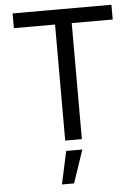

<svg xmlns="http://www.w3.org/2000/svg" viewBox="-63 -776 771 1064"><g transform="rotate(-5 323.0 -244.0)"><path d="M47.9 -645.5V-727.5H597.7V-645.5H369.6V0H276.9V-645.5ZM237.8 240.7 277.3 57.6H367.2L305.2 240.7Z"/></g></svg>

Font: Inter Variable
Style: Regular
Weight: 400
Designer: Rasmus Andersson
Foundry: rsms
Version: Version 4.001;git-9221beed3